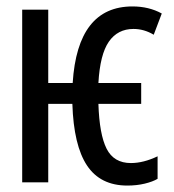

<svg xmlns="http://www.w3.org/2000/svg" viewBox="-20 -567 540 597"><path d="M205 -244H130V0H49V-537H130V-309H206Q221 -547 392 -547Q443 -547 483 -525L458 -459Q428 -477 395 -477Q346 -477 318.5 -437.5Q291 -398 286 -309H419V-244H286Q289 -149 311.5 -104.5Q334 -60 387 -60Q426 -60 470 -81V-11Q455 -2 430 4Q405 10 376 10Q292 10 250.5 -52.5Q209 -115 205 -244Z"/></svg>

Font: Noto Sans Mono UI Cond
Style: Regular
Weight: 400
Width: 3
Monospace: yes
Designer: Monotype Design team
Foundry: Monotype Imaging Inc.
Version: Version 1.000